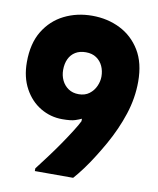

<svg xmlns="http://www.w3.org/2000/svg" viewBox="-81 -776 690 839"><g transform="rotate(10 264.0 -356.0)"><path d="M508 -463Q508 -546 474.5 -601Q441 -656 385 -684Q329 -712 261 -712Q193 -712 137 -684Q81 -656 47.5 -601Q14 -546 14 -463Q14 -396 41 -346.5Q68 -297 112.5 -270.5Q157 -244 209 -244Q248 -244 266 -250Q284 -256 294 -261V-250Q287 -235 268.5 -205.5Q250 -176 226 -141Q202 -106 176.5 -72Q151 -38 131 -12V0H301Q319 -20 340.5 -49Q362 -78 383 -111.5Q404 -145 421 -175Q461 -246 484.5 -318Q508 -390 508 -463ZM346 -457Q346 -436 336.5 -414.5Q327 -393 308 -378.5Q289 -364 261 -364Q234 -364 215 -377Q196 -390 186 -411Q176 -432 176 -457Q176 -485 186 -506Q196 -527 215 -538.5Q234 -550 261 -550Q289 -550 308 -537Q327 -524 336.5 -503Q346 -482 346 -457Z"/></g></svg>

Font: Phudu
Style: Bold
Weight: 700
Version: Version 1.005;gftools[0.9.23]